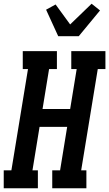

<svg xmlns="http://www.w3.org/2000/svg" viewBox="-38 -1009 585 1029"><path d="M-18 0V-96H23L112 -639H84V-735H267V-639H225L190 -425H338L373 -639H344V-735H527V-639H486L397 -96H425V0H242V-96H284L322 -329H174L136 -96H165V0ZM274 -815 209 -957 260 -985 338 -878 453 -989 498 -953 384 -815Z"/></svg>

Font: Iosevka Curly Slab
Style: Bold Italic
Weight: 700
Italic angle: -9°
Monospace: yes
Designer: Belleve Invis
Foundry: Belleve Invis
Version: Version 22.1.2; ttfautohint (v1.8.4)